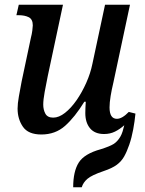

<svg xmlns="http://www.w3.org/2000/svg" viewBox="-20 -556 609 808"><path d="M154 10Q99 10 76.5 -22.5Q54 -55 54 -99Q54 -120 59.5 -150.5Q65 -181 71 -213L110 -397Q114 -412 116 -427.5Q118 -443 118 -449Q118 -475 101 -483.5Q84 -492 59 -492H49L59 -536H245L181 -236Q174 -202 168 -169Q162 -136 162 -116Q162 -94 171 -77.5Q180 -61 204 -61Q228 -61 253.5 -81Q279 -101 302 -134Q325 -167 343 -207.5Q361 -248 369 -288L422 -536H527L457 -208Q450 -179 445.5 -151.5Q441 -124 441 -104Q441 -56 472 -56Q494 -56 522 -85L550 -78Q547 -46 540.5 -11Q534 24 524 53Q514 82 502.5 102.5Q491 123 471.5 137.5Q452 152 416 164Q366 181 348 196.5Q330 212 324 232H288Q288 165 311.5 128Q335 91 404 72Q442 60 458 50Q474 40 486 20Q492 10 496 -3Q500 -16 503 -29Q484 -12 463.5 -2Q443 8 418 8Q379 8 359 -16Q339 -40 339 -80Q339 -90 339.5 -102Q340 -114 341 -128H335Q295 -63 254 -26.5Q213 10 154 10Z"/></svg>

Font: Noto Serif SemiCondensed Medium
Style: Italic
Weight: 500
Width: 4
Italic angle: -12°
Designer: Monotype Design Team
Foundry: Monotype Imaging Inc.
Version: Version 2.013